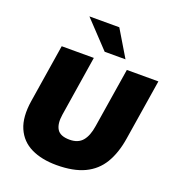

<svg xmlns="http://www.w3.org/2000/svg" viewBox="-165 -1072 1108 1213"><g transform="rotate(20 388.5 -465.0)"><path d="M352 12Q252 12 181 -22.5Q110 -57 78.5 -129.5Q47 -202 65 -315L127 -705H343L279 -300Q269 -236 290.5 -201.5Q312 -167 375 -167Q432 -167 461.5 -202Q491 -237 501 -304L565 -705H777L712 -297Q696 -196 654.5 -127Q613 -58 539 -23Q465 12 352 12ZM394 -765 227 -942H428L534 -765Z"/></g></svg>

Font: Mulish ExtraBlack
Style: Italic
Weight: 1000
Italic angle: -9°
Designer: Vernon Adams
Foundry: Vernon Adams
Version: Version 3.603; ttfautohint (v1.8.3)